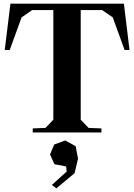

<svg xmlns="http://www.w3.org/2000/svg" viewBox="-20 -725 735 1051"><path d="M658.2 -705.1 689 -451.2H662.1L597.2 -629.9L539.1 -669.9H421.9V-69.8L464.8 -24.9L535.2 -22V0H159.2V-22L229 -24.9L272 -69.8V-669.9H155.8L98.1 -629.9L33.2 -451.2H5.9L37.1 -705.1ZM253.9 120.1 276.9 65.9 336.9 43.9 394 75.2 407.2 143.1 388.2 223.1 288.1 306.2 264.2 287.1 345.2 213.9 341.8 186 277.8 173.8Z"/></svg>

Font: Ortica Angular Bold
Style: Regular
Weight: 700
Designer: Benedetta Bovani
Foundry: Collletttivo
Version: Version 2.000;Glyphs 3.1.2 (3151)